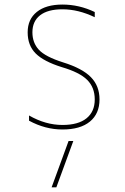

<svg xmlns="http://www.w3.org/2000/svg" viewBox="-20 -550 540 830"><path d="M276.4 59.6H296.9L223.6 259.8H203.1ZM252.9 -280.3Q335 -254.9 372.6 -216.8Q410.2 -178.7 410.2 -120.1Q410.2 -58.6 368.7 -24.4Q327.1 9.8 250 9.8Q175.8 9.8 105.5 -28.3V-50.8Q176.8 -9.8 250 -9.8Q318.4 -9.8 354 -38.6Q389.6 -67.4 389.6 -120.1Q389.6 -171.9 356.9 -204.6Q324.2 -237.3 247.1 -259.8Q168.9 -284.2 134.3 -318.8Q99.6 -353.5 99.6 -410.2Q99.6 -466.8 139.2 -498.5Q178.7 -530.3 250 -530.3Q322.3 -530.3 389.6 -498V-475.6Q318.4 -509.8 250 -509.8Q186.5 -509.8 153.3 -483.9Q120.1 -458 120.1 -410.2Q120.1 -365.2 147.9 -335Q175.8 -304.7 252.9 -280.3Z"/></svg>

Font: Mgen+ 1m thin
Style: Regular
Weight: 100
Designer: [Source Han Sans]
Ryoko NISHIZUKA  (kana & ideographs); Paul D. Hunt (Latin, Greek & Cyrillic); Wenlong ZHANG  (bopomofo
Version: Version 1.059.20150602